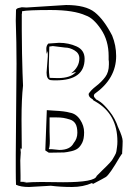

<svg xmlns="http://www.w3.org/2000/svg" viewBox="-20 -731 517 767"><path d="M358 -356Q355 -353 355 -348Q355 -343 365 -333Q368 -333 382 -323Q396 -313 418 -285.5Q440 -258 452 -222L453 -221V-220Q470 -183 470 -167.5Q470 -152 468 -122V-117L466 -115L458 -103Q418 -34 403 -24Q395 -19 351 4L348 0Q312 16 267.5 16Q223 16 183 11L96 16Q63 16 44 7Q43 -12 43 -52V-112L46 -476Q46 -562 43 -648L44 -692Q47 -698 56 -699.5Q65 -701 67 -702Q67 -702 86 -701L244 -711Q322 -711 358.5 -682Q395 -653 428 -589Q444 -550 444 -507Q444 -417 358 -356ZM145 -4 232 -3Q360 -3 366 -28L386 -48Q400 -62 405 -66.5Q410 -71 419 -81Q428 -91 430.5 -96Q433 -101 438.5 -110Q444 -119 445 -126.5Q446 -134 447.5 -144Q449 -154 449 -166Q449 -275 362 -325Q351 -331 351 -332Q351 -333 352 -333L346 -337Q334 -344 334 -356Q342 -370 364 -387Q386 -404 400.5 -423.5Q415 -443 415 -473V-481Q415 -490 414 -491V-507Q414 -569 383.5 -614Q353 -659 323 -669Q275 -691 182.5 -691Q90 -691 68 -686V-682Q68 -676 67 -675V-608Q68 -563 68 -518Q70 -426 72 -389Q66 -336 66 -253L67 -135H66L64 -140Q62 -138 62 -133Q62 -133 63 -122L61 -90L62 -31V-16Q62 -6 61 -5L86 -4L74 -1Q108 -4 145 -4ZM236 -122Q200 -121 175 -121L161 -130L167 -291Q176 -290 196 -289Q239 -287 259 -281Q284 -277 300 -253Q316 -229 316 -202.5Q316 -176 308.5 -161Q301 -146 291.5 -138.5Q282 -131 265 -127Q248 -123 236 -122ZM166 -515 165 -536Q165 -549 173 -557Q212 -560 216 -560Q254 -560 286 -545.5Q318 -531 318 -496Q318 -410 203 -410Q189 -410 182 -411Q166 -414 166 -441L171 -506V-516Q171 -517 169 -527ZM178 -420 211 -419Q263 -419 284 -444L264 -438Q297 -463 297 -498Q297 -518 278 -529.5Q259 -541 240 -541L191 -547L177 -545L175 -467Q175 -441 178 -420ZM187 -135 217 -132Q260 -132 274 -159Q289 -177 289 -200.5Q289 -224 281.5 -236.5Q274 -249 259.5 -253.5Q245 -258 233.5 -260Q222 -262 203 -262H178V-205L179 -168Q179 -144 175 -136Q176 -135 180 -135Z"/></svg>

Font: Londrina Sketch
Style: Regular
Weight: 400
Designer: Marcelo Magalhaes
Foundry: Marcelo Magalhaes
Version: Version 1.001 2011